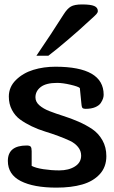

<svg xmlns="http://www.w3.org/2000/svg" viewBox="-20 -837 518 870"><path d="M145 -584.5Q214.8 -687 268.1 -771.5Q284.7 -797.9 301.3 -807.4Q317.9 -816.9 351.6 -816.9Q390.6 -816.9 407 -809.8Q423.3 -802.7 423.3 -787.1Q423.3 -780.3 416.7 -772.9Q410.2 -765.6 393.1 -750.5Q376 -735.4 365.7 -725.6Q348.6 -709 293.2 -661.4Q237.8 -613.8 199.2 -584.5ZM461.9 -129.4Q461.9 -80.1 431.9 -47.6Q401.9 -15.1 352.5 -1Q303.2 13.2 235.8 13.2Q132.3 13.2 74 -16.6Q15.6 -46.4 15.6 -107.9Q15.6 -177.7 101.1 -177.7Q114.7 -177.7 119.1 -172.4Q123.5 -167 123.5 -151.9V-85.4Q141.6 -75.7 177 -70.3Q212.4 -64.9 248.5 -64.9Q291.5 -64.9 319.6 -82.8Q347.7 -100.6 347.7 -131.8Q347.7 -153.8 333.5 -171.1Q319.3 -188.5 296.4 -199.2Q273.4 -210 243.9 -220.9Q214.4 -231.9 183.8 -241.2Q153.3 -250.5 123.8 -264.6Q94.2 -278.8 71.3 -295.4Q48.3 -312 34.2 -338.9Q20 -365.7 20 -399.4Q20 -442.9 52.2 -474.6Q84.5 -506.3 131.1 -520.5Q177.7 -534.7 231 -534.7Q449.7 -534.7 449.7 -407.7Q449.7 -399.9 447 -391.1Q444.3 -382.3 436.8 -370.6Q429.2 -358.9 411.4 -351.3Q393.6 -343.8 367.7 -343.8Q362.8 -343.8 359.6 -344.7Q356.4 -345.7 354.7 -346.9Q353 -348.1 351.8 -351.3Q350.6 -354.5 350.3 -356Q350.1 -357.4 349.4 -362.5Q348.6 -367.7 348.6 -369.6L341.8 -438Q335 -444.8 299.6 -453.1Q264.2 -461.4 238.8 -461.4Q189 -461.4 164.8 -442.9Q140.6 -424.3 140.6 -396Q140.6 -375.5 158.4 -359.9Q176.3 -344.2 204.6 -333.3Q232.9 -322.3 267.1 -311.5Q301.3 -300.8 335.4 -285.9Q369.6 -271 397.9 -252Q426.3 -232.9 444.1 -201.4Q461.9 -169.9 461.9 -129.4Z"/></svg>

Font: Coustard
Style: Regular
Weight: 400
Foundry: vernon adams
Version: Version 1.001